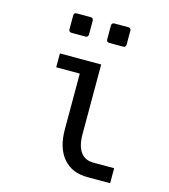

<svg xmlns="http://www.w3.org/2000/svg" viewBox="-113 -847 828 941"><g transform="rotate(15 301.0 -377.0)"><path d="M160.2 -659.2Q145.5 -659.2 145.5 -673.8V-743.2Q145.5 -757.8 160.2 -757.8H230Q244.6 -757.8 244.6 -743.2V-673.8Q244.6 -659.2 230 -659.2ZM351.6 -659.2Q336.9 -659.2 336.9 -673.8V-743.2Q336.9 -757.8 351.6 -757.8H420.9Q435.5 -757.8 435.5 -743.2V-673.8Q435.5 -659.2 420.9 -659.2ZM419.4 3.9Q380.4 3.9 349.4 -8.3Q318.4 -20.5 294.9 -47.9Q250.5 -99.6 250.5 -194.3V-476.6H130.9V-546.9H340.3V-194.3Q340.3 -133.3 362.8 -103Q374.5 -86.9 390.9 -79.6Q407.2 -72.3 428.2 -72.3H533.2V3.9Z"/></g></svg>

Font: Hack
Style: Regular
Weight: 400
Monospace: yes
Designer: Christopher Simpkins
Foundry: Christopher Simpkins
Version: Version 2.019; ttfautohint (v1.4.1) -l 4 -r 80 -G 350 -x 0 -